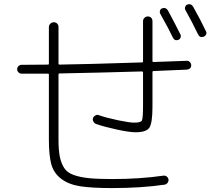

<svg xmlns="http://www.w3.org/2000/svg" viewBox="-20 -870 1040 934"><path d="M85 -511.7Q76.2 -511.7 69.8 -518.1Q63.5 -524.4 63.5 -533.2Q63.5 -542 69.8 -548.3Q76.2 -554.7 85 -554.7Q106.4 -554.7 149.4 -555.2Q192.4 -555.7 213.9 -555.7Q217.8 -555.7 217.8 -560.5V-738.3Q217.8 -748 225.1 -754.9Q232.4 -761.7 242.2 -761.7Q252 -761.7 258.3 -754.9Q264.6 -748 264.6 -738.3V-560.5Q264.6 -555.7 269.5 -555.7Q403.3 -557.6 670.9 -566.4Q675.8 -566.4 675.8 -571.3V-766.6Q675.8 -776.4 682.6 -783.2Q689.5 -790 699.2 -790Q709 -790 715.3 -783.7Q721.7 -777.3 721.7 -766.6V-572.3Q721.7 -568.4 726.6 -568.4Q835 -572.3 887.7 -574.2Q896.5 -575.2 903.3 -568.4Q910.2 -561.5 910.2 -552.7Q910.2 -533.2 887.7 -531.2Q861.3 -530.3 808.1 -527.8Q754.9 -525.4 726.6 -524.4Q721.7 -524.4 721.7 -518.6V-351.6Q721.7 -272.5 707 -249.5Q692.4 -226.6 639.6 -226.6Q610.4 -226.6 550.8 -239.3Q491.2 -252 448.2 -266.6Q439.5 -269.5 434.6 -278.3Q429.7 -287.1 432.6 -295.9Q435.5 -303.7 444.3 -308.6Q453.1 -313.5 460.9 -309.6Q501 -295.9 555.7 -284.7Q610.4 -273.4 632.8 -273.4Q665 -273.4 670.4 -284.2Q675.8 -294.9 675.8 -359.4V-516.6Q675.8 -521.5 670.9 -522.5Q471.7 -516.6 269.5 -512.7Q264.6 -512.7 264.6 -507.8V-190.4Q264.6 -139.6 271 -107.9Q277.3 -76.2 292 -53.2Q306.6 -30.3 337.9 -19Q369.1 -7.8 412.1 -3.4Q455.1 1 525.4 1Q661.1 1 775.4 -15.6Q784.2 -16.6 791 -11.2Q797.9 -5.9 799.8 2.9Q800.8 11.7 795.4 19Q790 26.4 781.2 28.3Q667 44.9 525.4 44.9Q426.8 44.9 370.1 36.1Q313.5 27.3 277.3 -0.5Q241.2 -28.3 229.5 -71.3Q217.8 -114.3 217.8 -190.4V-507.8Q217.8 -511.7 213.9 -511.7ZM767.6 -829.1Q786.1 -835.9 796.9 -819.3Q832 -753.9 857.4 -703.1Q861.3 -696.3 858.4 -687.5Q855.5 -678.7 846.7 -675.8Q829.1 -669.9 820.3 -688.5Q805.7 -720.7 759.8 -802.7Q755.9 -809.6 758.3 -817.9Q760.7 -826.2 767.6 -829.1ZM970.7 -691.4Q952.1 -684.6 943.4 -703.1Q912.1 -767.6 881.8 -821.3Q877.9 -828.1 880.9 -836.4Q883.8 -844.7 890.6 -847.7Q909.2 -854.5 919.9 -836.9Q956.1 -772.5 982.4 -716.8Q986.3 -710 982.4 -702.1Q978.5 -694.3 970.7 -691.4Z"/></svg>

Font: Rounded-L Mgen+ 1m light
Style: Regular
Weight: 200
Designer: [Source Han Sans]
Ryoko NISHIZUKA  (kana & ideographs); Paul D. Hunt (Latin, Greek & Cyrillic); Wenlong ZHANG  (bopomofo
Version: Version 1.059.20150602